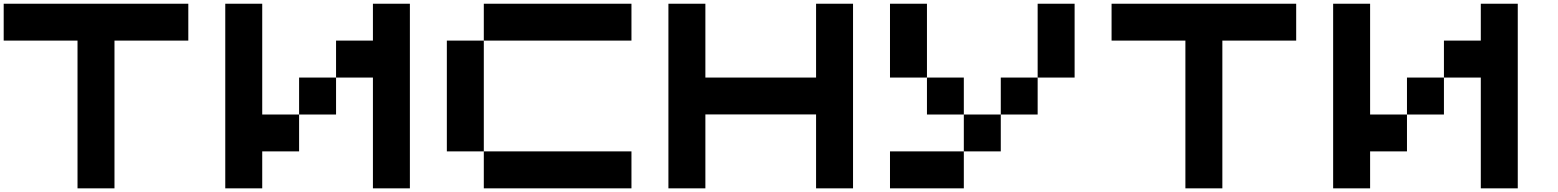

<svg xmlns="http://www.w3.org/2000/svg" viewBox="-20 -820 8441 1040"><path d="M0 -799.8H1000V-600.1H600.1V200.2H399.9V-600.1H0Z M1400.4 0V200.2H1200.2V-799.8H1400.4V-199.7H1600.1V0ZM1800.3 -199.7H1600.1V-399.9H1800.3ZM2200.2 200.2H2000V-399.9H1800.3V-600.1H2000V-799.8H2200.2Z M3400.4 200.2H2600.6V0H3400.4ZM2400.4 -600.1H2600.6V0H2400.4ZM3400.4 -799.8V-600.1H2600.6V-799.8Z M4400.4 -799.8H4600.6V200.2H4400.4V-200.2H3800.8V200.2H3600.6V-799.8H3800.8V-399.9H4400.4Z M4800.8 -799.8H5001V-399.9H4800.8ZM5800.8 -399.9H5600.6V-799.8H5800.8ZM5400.9 0H5200.7V-199.7H5400.9ZM5200.7 -199.7H5001V-399.9H5200.7ZM4800.8 200.2V0H5200.7V200.2ZM5600.6 -199.7H5400.9V-399.9H5600.6Z M6001 -799.8H7001V-600.1H6601.1V200.2H6400.9V-600.1H6001Z M7401.4 0V200.2H7201.2V-799.8H7401.4V-199.7H7601.1V0ZM7801.3 -199.7H7601.1V-399.9H7801.3ZM8201.2 200.2H8001V-399.9H7801.3V-600.1H8001V-799.8H8201.2Z"/></svg>

Font: QuinqueFive
Style: Regular
Weight: 400
Monospace: yes
Designer: GGBotNet
Foundry: GGBotNet
Version: 1.1